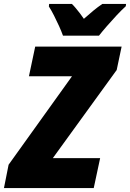

<svg xmlns="http://www.w3.org/2000/svg" viewBox="-62 -949 656 969"><path d="M-42 0 -18.6 -117.7 301.3 -564H84L115.7 -713.9H551.8L526.9 -595.7L204.6 -150.9H443.4L411.1 0ZM255.9 -769Q248 -791 236.1 -817.4Q224.1 -843.8 210.9 -869.9Q197.8 -896 184.6 -916.5L186 -929.2H300.8Q309.6 -920.9 320.6 -907.7Q331.5 -894.5 342.3 -880.6Q353 -866.7 361.3 -854Q385.7 -876 408.9 -895Q432.1 -914.1 454.6 -929.2H574.2L572.8 -917.5Q552.2 -898.9 526.6 -871.6Q501 -844.2 477.1 -816.7Q453.1 -789.1 437.5 -769Z"/></svg>

Font: Open Sans SemiCondensed ExtraBold
Style: Italic
Weight: 800
Width: 4
Italic angle: -12°
Designer: Monotype Design Team
Foundry: Monotype Imaging Inc.
Version: Version 3.003